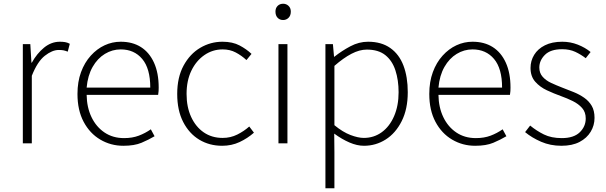

<svg xmlns="http://www.w3.org/2000/svg" viewBox="-20 -766 3237 1026"><path d="M102 0V-530H142L148 -431H150Q177 -480 215.5 -511.5Q254 -543 300 -543Q315 -543 327.5 -541Q340 -539 353 -532L342 -490Q329 -495 319.5 -497Q310 -499 294 -499Q259 -499 219.5 -468Q180 -437 150 -361V0Z M639 13Q572 13 516 -20Q460 -53 427 -115Q394 -177 394 -264Q394 -329 413 -380.5Q432 -432 465 -468.5Q498 -505 539 -524Q580 -543 625 -543Q688 -543 733 -514.5Q778 -486 803 -431Q828 -376 828 -298Q828 -289 827.5 -279.5Q827 -270 825 -259H443Q444 -192 469 -140Q494 -88 538.5 -58Q583 -28 643 -28Q687 -28 721.5 -41Q756 -54 786 -75L806 -38Q774 -19 736 -3Q698 13 639 13ZM443 -298H783Q783 -400 740 -451Q697 -502 625 -502Q580 -502 540.5 -478Q501 -454 475 -408.5Q449 -363 443 -298Z M1167 13Q1099 13 1045 -19.5Q991 -52 959 -114Q927 -176 927 -264Q927 -353 961 -415.5Q995 -478 1050 -510.5Q1105 -543 1169 -543Q1223 -543 1260.5 -523Q1298 -503 1324 -478L1297 -445Q1271 -469 1240 -485.5Q1209 -502 1170 -502Q1116 -502 1072 -471.5Q1028 -441 1002.5 -388Q977 -335 977 -264Q977 -194 1001.5 -141Q1026 -88 1069 -58.5Q1112 -29 1170 -29Q1212 -29 1248 -47Q1284 -65 1312 -90L1337 -57Q1303 -27 1260.5 -7Q1218 13 1167 13Z M1468 0V-530H1516V0ZM1493 -659Q1475 -659 1463.5 -671Q1452 -683 1452 -704Q1452 -723 1463.5 -734.5Q1475 -746 1493 -746Q1510 -746 1522 -734.5Q1534 -723 1534 -704Q1534 -683 1522 -671Q1510 -659 1493 -659Z M1719 240V-530H1759L1765 -463H1767Q1806 -494 1852 -518.5Q1898 -543 1947 -543Q2018 -543 2065.5 -509.5Q2113 -476 2136 -415.5Q2159 -355 2159 -273Q2159 -183 2126.5 -118.5Q2094 -54 2041 -20.5Q1988 13 1925 13Q1888 13 1847.5 -4.5Q1807 -22 1766 -52L1767 46V240ZM1924 -29Q1978 -29 2020 -59.5Q2062 -90 2086 -145.5Q2110 -201 2110 -273Q2110 -338 2093 -390Q2076 -442 2039 -471.5Q2002 -501 1940 -501Q1901 -501 1858 -478.5Q1815 -456 1767 -414V-97Q1812 -60 1853 -44.5Q1894 -29 1924 -29Z M2519 13Q2452 13 2396 -20Q2340 -53 2307 -115Q2274 -177 2274 -264Q2274 -329 2293 -380.5Q2312 -432 2345 -468.5Q2378 -505 2419 -524Q2460 -543 2505 -543Q2568 -543 2613 -514.5Q2658 -486 2683 -431Q2708 -376 2708 -298Q2708 -289 2707.5 -279.5Q2707 -270 2705 -259H2323Q2324 -192 2349 -140Q2374 -88 2418.5 -58Q2463 -28 2523 -28Q2567 -28 2601.5 -41Q2636 -54 2666 -75L2686 -38Q2654 -19 2616 -3Q2578 13 2519 13ZM2323 -298H2663Q2663 -400 2620 -451Q2577 -502 2505 -502Q2460 -502 2420.5 -478Q2381 -454 2355 -408.5Q2329 -363 2323 -298Z M2980 13Q2921 13 2871.5 -8.5Q2822 -30 2786 -60L2813 -95Q2847 -67 2886.5 -47.5Q2926 -28 2982 -28Q3046 -28 3078 -59Q3110 -90 3110 -133Q3110 -167 3090.5 -189Q3071 -211 3040.5 -226Q3010 -241 2979 -252Q2940 -266 2902.5 -283.5Q2865 -301 2840 -329.5Q2815 -358 2815 -403Q2815 -441 2834.5 -473Q2854 -505 2892 -524Q2930 -543 2985 -543Q3028 -543 3067.5 -527.5Q3107 -512 3136 -488L3110 -455Q3084 -475 3054 -489Q3024 -503 2984 -503Q2922 -503 2892 -473Q2862 -443 2862 -405Q2862 -376 2879.5 -356Q2897 -336 2925 -323Q2953 -310 2984 -298Q3016 -286 3046.5 -273.5Q3077 -261 3102 -243.5Q3127 -226 3142 -200.5Q3157 -175 3157 -136Q3157 -96 3136.5 -62Q3116 -28 3077 -7.5Q3038 13 2980 13Z"/></svg>

Font: Noto Sans SC Thin ExtraLight
Style: Regular
Weight: 250
Version: Version 2.004-H2;hotconv 1.0.118;makeotfexe 2.5.65603